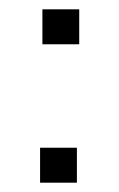

<svg xmlns="http://www.w3.org/2000/svg" viewBox="-20 -392 256 412"><path d="M71 -297V-372H150V-297ZM66 0V-75H145V0Z"/></svg>

Font: HiLo-Deco
Style: Deco
Weight: 500
Version: Version 001.000